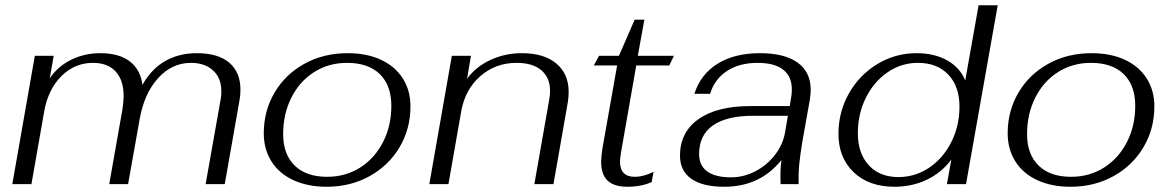

<svg xmlns="http://www.w3.org/2000/svg" viewBox="-20 -703 4472 733"><path d="M113 -490H185L170 -404Q201 -450 252 -475Q303 -500 363 -500Q434 -500 475 -469Q516 -438 524 -379Q557 -439 610 -469.5Q663 -500 731 -500Q813 -500 855.5 -463.5Q898 -427 898 -360Q898 -338 894 -318L838 0H765L823 -327Q825 -337 825 -355Q825 -405 793.5 -434Q762 -463 709 -463Q636 -463 583 -404Q530 -345 513 -247L469 0H397L447 -283Q452 -315 452 -336Q452 -397 421.5 -430Q391 -463 335 -463Q265 -463 214.5 -412.5Q164 -362 149 -279L100 0H27Z M987 -194Q987 -280 1028.5 -350Q1070 -420 1143 -460Q1216 -500 1307 -500Q1380 -500 1434 -475Q1488 -450 1517.5 -404Q1547 -358 1547 -297Q1547 -211 1505.5 -141Q1464 -71 1391 -30.5Q1318 10 1227 10Q1155 10 1100.5 -15Q1046 -40 1016.5 -86.5Q987 -133 987 -194ZM1474 -299Q1474 -377 1430 -420Q1386 -463 1305 -463Q1235 -463 1179.5 -428Q1124 -393 1092.5 -330.5Q1061 -268 1061 -191Q1061 -114 1105 -71Q1149 -28 1229 -28Q1299 -28 1354.5 -63Q1410 -98 1442 -160Q1474 -222 1474 -299Z M1705 -490H1778L1763 -402Q1796 -448 1852 -474Q1908 -500 1972 -500Q2057 -500 2104 -460.5Q2151 -421 2151 -352Q2151 -334 2148 -314L2093 0H2020L2077 -324Q2080 -341 2080 -356Q2080 -406 2047 -434.5Q2014 -463 1952 -463Q1872 -463 1814 -412.5Q1756 -362 1741 -279L1692 0H1619Z M2275 -86Q2275 -105 2280 -137L2336 -453H2247L2267 -490H2343L2403 -628H2440L2415 -490H2553L2535 -453H2409L2351 -122Q2347 -96 2347 -87Q2347 -28 2403 -28Q2437 -28 2475 -47L2468 -8Q2428 10 2375 10Q2324 10 2299.5 -13.5Q2275 -37 2275 -86Z M2576 -109Q2576 -198 2646.5 -248Q2717 -298 2844 -298H2995L3001 -335Q3003 -345 3003 -362Q3003 -411 2970 -437Q2937 -463 2872 -463Q2803 -463 2755.5 -432Q2708 -401 2691 -345H2631Q2655 -420 2720 -460Q2785 -500 2881 -500Q2975 -500 3025 -464Q3075 -428 3075 -361Q3075 -344 3072 -324L3043 -161Q3035 -113 3031.5 -78Q3028 -43 3029 0H2960Q2958 -49 2963 -92Q2882 10 2745 10Q2662 10 2619 -20.5Q2576 -51 2576 -109ZM2977 -197 2988 -261H2856Q2754 -261 2701.5 -224Q2649 -187 2649 -115Q2649 -71 2680 -48.5Q2711 -26 2771 -26Q2819 -26 2863.5 -49Q2908 -72 2938.5 -111.5Q2969 -151 2977 -197Z M3181 -192Q3181 -276 3221 -346.5Q3261 -417 3329.5 -458.5Q3398 -500 3479 -500Q3547 -500 3596 -472.5Q3645 -445 3665 -396L3716 -683H3789L3668 0H3595L3612 -94Q3575 -44 3518.5 -17Q3462 10 3395 10Q3297 10 3239 -45.5Q3181 -101 3181 -192ZM3643 -296Q3643 -373 3600.5 -418Q3558 -463 3484 -463Q3421 -463 3368.5 -427Q3316 -391 3285.5 -329.5Q3255 -268 3255 -194Q3255 -118 3296.5 -72.5Q3338 -27 3410 -27Q3474 -27 3527.5 -63Q3581 -99 3612 -161Q3643 -223 3643 -296Z M3827 -194Q3827 -280 3868.5 -350Q3910 -420 3983 -460Q4056 -500 4147 -500Q4220 -500 4274 -475Q4328 -450 4357.5 -404Q4387 -358 4387 -297Q4387 -211 4345.5 -141Q4304 -71 4231 -30.5Q4158 10 4067 10Q3995 10 3940.5 -15Q3886 -40 3856.5 -86.5Q3827 -133 3827 -194ZM4314 -299Q4314 -377 4270 -420Q4226 -463 4145 -463Q4075 -463 4019.5 -428Q3964 -393 3932.5 -330.5Q3901 -268 3901 -191Q3901 -114 3945 -71Q3989 -28 4069 -28Q4139 -28 4194.5 -63Q4250 -98 4282 -160Q4314 -222 4314 -299Z"/></svg>

Font: Fahkwang Light
Style: Italic
Weight: 300
Italic angle: -10°
Version: Version 1.000; ttfautohint (v1.6)